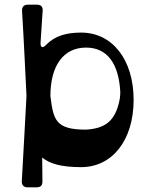

<svg xmlns="http://www.w3.org/2000/svg" viewBox="-20 -783 663 819"><path d="M326 -644C263 -644 214 -630 177 -592C162 -576 152 -579 153 -601L162 -738C163 -754 155 -763 138 -763H98C82 -763 73 -753 74 -737C83 -591 88 -468 93 -374C87 -270 81 -143 73 -10C72 6 81 16 97 16H137C154 16 161 7 161 -9L160 -111C191 -85 241 -70 326 -70C459 -70 550 -185 550 -357C550 -529 459 -644 326 -644ZM347 -230C216 -230 208 -272 195 -373C195 -505 252 -580 347 -580C439 -580 486 -510 493 -393C493 -381 493 -374 491 -362C473 -262 424 -235 347 -230Z"/></svg>

Font: OpenDyslexic3
Style: Regular
Weight: 400
Designer: Abelardo Gonzalez
Version: Version 3.001;PS 003.001;hotconv 1.0.88;makeotf.lib2.5.64775